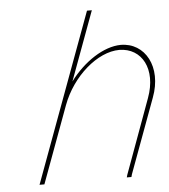

<svg xmlns="http://www.w3.org/2000/svg" viewBox="-51 -751 693 788"><g transform="rotate(-5 295.5 -357.0)"><path d="M461.7 -20 458.7 -9H439.7L442.4 -19L554.6 -326C597.3 -442 547.5 -532 454.6 -533C364.5 -533 259.5 -442 216.7 -326L213 -316L103.9 -20L100.2 -10H80.2L83.9 -20L193 -316L196.7 -326L332.8 -695L336.5 -705H356.5L352.8 -695L251.7 -420.9C309.2 -498.1 391.8 -552.3 461.9 -553C562.3 -553 620.9 -449 574.6 -326Z"/></g></svg>

Font: Nordica Plus
Style: NordicaClassicUltLtCondObl
Weight: 300
Version: Version 1.01